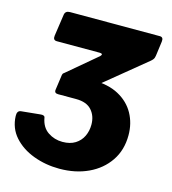

<svg xmlns="http://www.w3.org/2000/svg" viewBox="-121 -617 783 876"><g transform="rotate(15 271.0 -178.5)"><path d="M239 173Q174 173 116.5 151.5Q59 130 23 89.5Q-13 49 -15 -8Q-16 -32 1 -35L91 -44Q113 -47 114 -33Q122 10 152.5 30.5Q183 51 221 51Q257 51 281 36Q305 21 317 -4Q329 -29 329 -59Q329 -100 305 -127Q281 -154 231 -154H146Q127 -154 130 -172L140 -243Q142 -257 160 -257H280Q356 -257 405.5 -230Q455 -203 480 -157.5Q505 -112 505 -56Q505 14 470 65.5Q435 117 375 145Q315 173 239 173ZM227 -175 146 -253 287 -372Q294 -379 291.5 -382.5Q289 -386 280 -386H78Q59 -386 62 -408L77 -511Q80 -530 102 -530H526Q544 -530 541 -508L533 -448Q532 -438 529.5 -429.5Q527 -421 515 -411Z"/></g></svg>

Font: Libre Franklin Black
Style: Italic
Weight: 900
Italic angle: -8°
Designer: Pablo Impallari, Rodrigo Fuenzalida, Nhung Nguyen
Foundry: Impallari Type
Version: Version 3.000